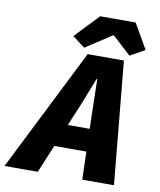

<svg xmlns="http://www.w3.org/2000/svg" viewBox="-143 -929 835 1002"><g transform="rotate(10 275.0 -428.0)"><path d="M-50 0 276 -650H468L530 0H362L352 -344Q351 -391 350 -436Q349 -481 348 -530H344Q326 -484 308 -437.5Q290 -391 270 -344L126 0ZM114 -148 142 -268H444L416 -148ZM252 -680 186 -730 306 -856H494L570 -724L492 -680L394 -770H390Z"/></g></svg>

Font: Source Code Pro ExtraLight Black
Style: Italic
Weight: 900
Italic angle: -11°
Monospace: yes
Version: Version 1.016;hotconv 1.0.116;makeotfexe 2.5.65601